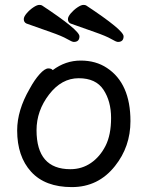

<svg xmlns="http://www.w3.org/2000/svg" viewBox="-20 -739 602 783"><path d="M281 -568Q274 -568 253.5 -580Q233 -592 185.5 -608.5Q138 -625 88 -643Q77 -648 77 -661Q77 -671 89 -685Q101 -699 116 -709Q131 -719 140 -719Q147 -719 151 -717Q304 -616 304 -591Q304 -568 281 -568ZM461 -568Q454 -568 433.5 -580Q413 -592 365.5 -608.5Q318 -625 268 -643Q257 -648 257 -661Q257 -671 269 -685Q281 -699 296 -709Q311 -719 320 -719Q327 -719 331 -717Q484 -616 484 -591Q484 -568 461 -568ZM267 -49Q314 -49 351 -74.5Q388 -100 410.5 -144.5Q433 -189 433 -258Q433 -326 402 -373Q371 -420 301 -420Q231 -420 180 -353.5Q129 -287 129 -208Q129 -49 267 -49ZM273 24Q164 24 107 -38.5Q50 -101 50 -207Q50 -289 101 -377Q121 -414 142 -437Q163 -460 177 -460Q190 -460 195 -453Q247 -492 309 -492Q371 -492 416 -462Q512 -399 512 -245Q512 -141 449 -62Q381 24 273 24Z"/></svg>

Font: LXGW WenKai Lite
Style: Bold
Weight: 700
Designer: LXGW / Fontworks Inc.
Foundry: LXGW / Fontworks Inc.
Version: Version 1.330;April 28, 2024